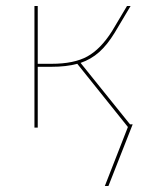

<svg xmlns="http://www.w3.org/2000/svg" viewBox="-20 -426 511 641"><path d="M423 -11 342 195H330L407 -2L238 -213Q202 -203 151 -203H106V0H95V-406H106V-213H152Q227 -213 271.5 -237.5Q316 -262 354 -322L404 -406H416L363 -317Q338 -276 311 -252Q284 -228 249 -216L414 -11Z"/></svg>

Font: Ysabeau Hairline
Style: Regular
Weight: 100
Designer: Christian Thalmann (Catharsis Fonts)
Version: Version 0.003